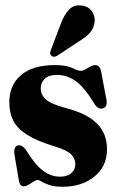

<svg xmlns="http://www.w3.org/2000/svg" viewBox="-20 -702 450 733"><path d="M209 -27.5Q237 -27.5 252.2 -41Q267.5 -54.5 267.5 -75Q267.5 -96.5 251.5 -112.8Q235.5 -129 189 -143Q121.5 -163.5 83.8 -187.2Q46 -211 30.8 -241.2Q15.5 -271.5 15.5 -311.5Q15.5 -377 60.2 -415.2Q105 -453.5 188.5 -453.5Q233 -453.5 255.5 -442.5Q278 -431.5 288 -431.5Q298 -431.5 315.2 -442.5Q332.5 -453.5 344.5 -453.5Q351 -453.5 356.5 -449.2Q362 -445 365.5 -432L384.5 -331Q393 -296.5 376 -289.5Q357 -281.5 342 -303Q303.5 -367.5 270 -391.8Q236.5 -416 197 -416Q166 -416 150.8 -401.2Q135.5 -386.5 135.5 -364.5Q135.5 -340.5 154.5 -322.8Q173.5 -305 231.5 -289.5Q312.5 -268.5 350.5 -230.2Q388.5 -192 388.5 -132.5Q388.5 -66.5 340.2 -27.8Q292 11 219.5 11Q188.5 11 169.2 4.5Q150 -2 139.2 -8.5Q128.5 -15 123.5 -15Q118 -15 108.5 -8.8Q99 -2.5 88.8 3.5Q78.5 9.5 71 9.5Q55.5 9.5 52 -13L36 -107Q30 -141.5 47 -146.5Q63.5 -151.5 79.5 -129Q113.5 -73.5 144 -50.5Q174.5 -27.5 209 -27.5ZM212.5 -612.5Q225.5 -646.5 243.8 -665.5Q262 -684.5 290 -681Q317 -678.5 330.2 -659.5Q343.5 -640.5 341.5 -620Q339 -595.5 324.2 -578.2Q309.5 -561 283.5 -545.5L198 -489Q183.5 -481 175 -490.5Q170.5 -495.5 171.5 -501.5Q172.5 -507.5 175.5 -514.5Z"/></svg>

Font: Fraunces 144pt S050
Style: Bold
Weight: 700
Version: Version 1.000; ttfautohint (v1.8.3)